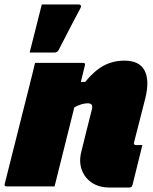

<svg xmlns="http://www.w3.org/2000/svg" viewBox="-63 -830 683 855"><path d="M93 -550H307Q318 -550 315 -539Q306 -503 297 -465H316Q357 -515 398.5 -537.5Q440 -560 492 -560Q557 -560 580.5 -516.5Q604 -473 584 -392Q572 -343 559 -294Q546 -245 534 -196Q532 -190 535 -187Q537 -184 542 -184H571Q560 -140 549 -95Q538 -50 527 -6Q524 5 513 5H424Q378 5 346 -16.5Q314 -38 301 -74Q288 -110 299 -154Q310 -197 321.5 -245Q333 -293 346 -342Q354 -370 328 -370Q315 -370 301 -366Q287 -362 268 -352Q246 -264 224 -176Q202 -88 180 0H-34Q-45 0 -42 -11L69 -452Q76 -479 82 -504Q88 -529 93 -550ZM289 -810Q295 -810 297 -805.5Q299 -801 296 -795Q277 -760 262 -731Q247 -702 232 -673Q217 -644 198 -607Q192 -596 179 -596H69Q84 -655 96 -702.5Q108 -750 123 -810Z"/></svg>

Font: Recursive Sn Lnr St XBk
Style: Italic
Weight: 1000
Italic angle: -15°
Version: Version 1.079;hotconv 1.0.112;makeotfexe 2.5.65598; ttfautoh